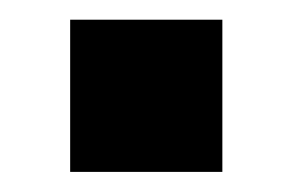

<svg xmlns="http://www.w3.org/2000/svg" viewBox="-20 -171 292 191"><path d="M49.8 0V-151.4H201.2V0Z"/></svg>

Font: Min Sans Bold
Style: Regular
Weight: 700
Designer: Jinseong-Kim, NotoSansCJK, Nunito
Foundry: Jinseong-Kim
Version: Version 1.400;Glyphs 3.1.2 (3151)